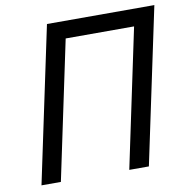

<svg xmlns="http://www.w3.org/2000/svg" viewBox="-80 -791 845 868"><g transform="rotate(-10 342.5 -357.0)"><path d="M192 -714H685L534 0H444L578 -635H264L130 0H41Z"/></g></svg>

Font: BC Sans
Style: Italic
Weight: 400
Italic angle: -12°
Designer: Monotype Design Team
Designer: Province of B.C.
Foundry: Monotype Imaging Inc.
Version: Version 2.000;GOOG;noto-source:20170915:90ef993387c0